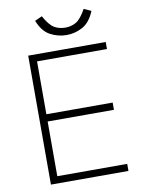

<svg xmlns="http://www.w3.org/2000/svg" viewBox="-98 -977 778 1044"><g transform="rotate(-10 291.0 -455.0)"><path d="M97 0V-712H525V-673H139V-381H505V-341H139V-39H525V0ZM323 -786Q276 -786 233.5 -808.5Q191 -831 167 -892L207 -910Q235 -859 261.5 -843Q288 -827 323 -827Q357 -827 383.5 -843Q410 -859 438 -910L478 -892Q453 -831 411 -808.5Q369 -786 323 -786Z"/></g></svg>

Font: Muli ExtraLight
Style: Regular
Weight: 250
Designer: Vernon Adams
Foundry: Vernon Adams
Version: Version 2.100; ttfautohint (v1.8.1.43-b0c9)